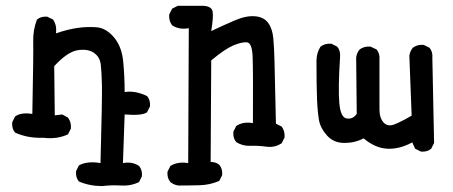

<svg xmlns="http://www.w3.org/2000/svg" viewBox="-20 -503 1540 652"><path d="M327.1 128.9Q284.2 128.9 248 113.3Q236.3 99.6 238.3 78.1L248 58.6Q276.4 43 321.3 50.8Q327.1 -167 326.2 -211.9Q325.2 -256.8 322.3 -283.2Q319.3 -309.6 298.8 -323.7Q278.3 -337.9 243.7 -332.5Q209 -327.1 164.1 -278.3L166 -111.3L191.4 -114.3L210.9 -103.5Q222.7 -87.9 220.7 -66.4L210.9 -46.9Q173.8 -29.3 127 -35.2Q74.2 -33.2 31.2 -52.7Q19.5 -66.4 21.5 -87.9L31.2 -107.4Q50.8 -122.1 89.8 -116.2Q93.8 -321.3 92.8 -361.3Q91.8 -401.4 105.5 -436.5Q119.1 -448.2 140.6 -446.3L160.2 -436.5Q173.8 -417 169.9 -389.6Q209 -403.3 243.7 -408.2Q278.3 -413.1 309.6 -410.2Q340.8 -407.2 367.2 -376Q393.6 -344.7 398.4 -293.9Q403.3 -243.2 403.3 -190.4Q438.5 -196.3 479.5 -176.8Q491.2 -163.1 489.3 -141.6L479.5 -122.1Q463.9 -109.4 403.3 -114.3L397.5 50.8Q428.7 44.9 452.1 60.5Q463.9 74.2 461.9 95.7L452.1 115.2Q424.8 128.9 391.6 127Q358.4 125 327.1 128.9Z M585.9 127Q570.3 125 558.6 115.2Q546.9 101.6 548.8 80.1L558.6 60.5Q584 44.9 619.1 50.8L621.1 -407.2Q587.9 -401.4 564.5 -417Q552.7 -432.6 554.7 -454.1L564.5 -473.6L584 -483.4H668Q699.2 -482.4 702.1 -463.4Q705.1 -444.3 697.3 -397.5Q738.3 -417 776.9 -433.6Q815.4 -450.2 845.7 -447.8Q876 -445.3 890.6 -425.3Q905.3 -405.3 908.2 -372.1Q911.1 -338.9 912.1 -296.4Q913.1 -253.9 917 -83L936.5 -73.2Q948.2 -57.6 946.3 -36.1L936.5 -16.6Q913.1 -1 884.8 -4.9Q856.4 -8.8 830.1 -7.8Q803.7 -6.8 782.2 -20.5Q770.5 -34.2 772.5 -55.7L782.2 -75.2Q805.7 -90.8 838.9 -85Q839.8 -262.7 837.9 -310.5Q835.9 -358.4 817.9 -359.4Q799.8 -360.4 772 -348.6Q744.1 -336.9 697.3 -297.9L695.3 46.9Q712.9 46.9 724.6 56.6Q736.3 70.3 734.4 91.8L724.6 111.3Q693.4 125 658.2 126Q623 127 585.9 127Z M1409.2 11.7 1389.6 2 1379.9 -19.5Q1336.9 3.9 1295.4 2Q1253.9 0 1214.8 -33.2Q1185.5 -17.6 1149.4 -17.6Q1113.3 -17.6 1090.8 -42.5Q1068.4 -67.4 1063.5 -93.8Q1058.6 -120.1 1056.6 -166Q1054.7 -211.9 1054.7 -295.9Q1054.7 -323.2 1068.4 -344.7Q1084 -356.4 1105.5 -354.5L1125 -344.7Q1136.7 -331.1 1134.8 -309.6Q1127.9 -201.2 1132.3 -152.3Q1136.7 -103.5 1157.7 -100.6Q1178.7 -97.7 1191.4 -116.2L1189.5 -307.6Q1191.4 -323.2 1201.2 -335Q1216.8 -346.7 1238.3 -344.7L1258.8 -335Q1270.5 -321.3 1268.6 -299.8Q1268.6 -159.2 1268.6 -130.9Q1268.6 -102.5 1282.7 -86.9Q1296.9 -71.3 1320.8 -81.1Q1344.7 -90.8 1377.9 -110.4L1370.1 -313.5Q1372.1 -329.1 1381.8 -340.8Q1397.5 -352.5 1418.9 -350.6L1438.5 -340.8Q1450.2 -327.1 1448.2 -305.7L1454.1 -17.6L1444.3 2Q1430.7 13.7 1409.2 11.7Z"/></svg>

Font: JasonHandwriting1
Style: Regular
Weight: 400
Version: Version 1.48.20